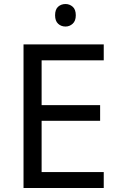

<svg xmlns="http://www.w3.org/2000/svg" viewBox="-20 -935 596 955"><path d="M496 0H97V-714H496V-635H187V-412H478V-334H187V-79H496ZM306 -915Q326 -915 341.5 -901.5Q357 -888 357 -859Q357 -831 341.5 -817Q326 -803 306 -803Q284 -803 269 -817Q254 -831 254 -859Q254 -888 269 -901.5Q284 -915 306 -915Z"/></svg>

Font: Noto Sans Thai
Style: Regular
Weight: 400
Designer: Monotype Design Team
Foundry: Monotype Imaging Inc.
Version: Version 2.001